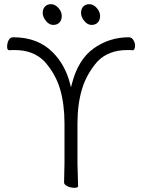

<svg xmlns="http://www.w3.org/2000/svg" viewBox="-20 -888 684 917"><path d="M264 -780.5Q253 -769 234 -769Q215 -769 199.5 -788Q184 -807 184 -826Q184 -845 194.5 -856.5Q205 -868 224 -868Q243 -868 259 -850Q275 -832 275 -812Q275 -792 264 -780.5ZM447 -780.5Q436 -769 417 -769Q398 -769 382.5 -788Q367 -807 367 -826Q367 -845 377.5 -856.5Q388 -868 407 -868Q426 -868 442 -850Q458 -832 458 -812Q458 -792 447 -780.5ZM26 -648H25Q14 -648 14 -664Q14 -683 21.5 -696.5Q29 -710 43 -710Q161 -710 232 -638Q291 -579 314 -490L319 -471L324 -490Q354 -605 428.5 -657.5Q503 -710 595 -710Q609 -710 617 -696.5Q625 -683 625 -672Q625 -648 613 -648H612Q606 -649 600 -649H588Q498 -649 445 -594Q393 -534 371.5 -462Q350 -390 350 -299V-107L353 1Q353 9 335.5 9Q318 9 302 1.5Q286 -6 286 -17L288 -108V-299Q288 -390 267 -462Q246 -534 193 -594Q140 -649 50 -649H38Q32 -649 26 -648Z"/></svg>

Font: Moon Stars Kai T Light
Style: Regular
Weight: 300
Designer: GuiWonder
Version: Version 1.101